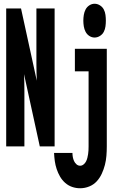

<svg xmlns="http://www.w3.org/2000/svg" viewBox="-20 -780 640 1023"><path d="M484 -580Q469 -580 456 -588.5Q443 -597 436 -610.5Q429 -624 426.5 -639.5Q424 -655 424 -670Q424 -685 426.5 -700.5Q429 -716 436 -729.5Q443 -743 456 -751.5Q469 -760 484 -760Q499 -760 512.5 -751.5Q526 -743 533 -729.5Q540 -716 542 -700.5Q544 -685 544 -670Q544 -655 542 -639.5Q540 -624 533 -610.5Q526 -597 512.5 -588.5Q499 -580 484 -580ZM13 0V-735H92L176 -350Q175 -373 174.5 -395.5Q174 -418 174 -441V-735H271V0H192L108 -385Q109 -362 109.5 -339.5Q110 -317 110 -294V0ZM407 223Q385 223 364.5 216Q344 209 327.5 194.5Q311 180 300 161Q289 142 282 121Q275 100 272 78.5Q269 57 268 35H366Q366 46 368 57Q370 68 374.5 78Q379 88 387.5 95.5Q396 103 407 103Q417 103 425.5 96Q434 89 438.5 80Q443 71 445.5 61Q448 51 449.5 41Q451 31 451.5 20.5Q452 10 452 0V-400H379V-520H549V0Q549 25 547 50Q545 75 539 98.5Q533 122 522.5 145Q512 168 495.5 186Q479 204 455.5 213.5Q432 223 407 223Z"/></svg>

Font: Iosevka Custom Heavy Extended
Style: Regular
Weight: 900
Width: 7
Monospace: yes
Designer: Belleve Invis
Foundry: Belleve Invis
Version: Version 11.2.4; ttfautohint (v1.8.4)